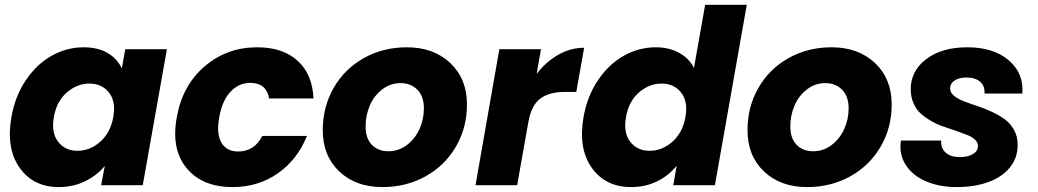

<svg xmlns="http://www.w3.org/2000/svg" viewBox="-20 -760 4261 788"><path d="M26.9 -279.8Q42 -365.7 86.4 -431.4Q130.9 -497.1 192.6 -531.5Q254.4 -565.9 323.2 -565.9Q382.3 -565.9 422.4 -542Q462.4 -518.1 480 -479L494.1 -558.1H665L565.9 0H395L410.2 -79.1Q377.9 -40 329.1 -16.1Q280.3 7.8 221.2 7.8Q116.7 7.8 60.5 -71.5Q4.4 -150.9 26.9 -279.8ZM347.2 -417Q296.4 -417 254.2 -380.4Q211.9 -343.8 201.2 -279.8Q189.5 -215.8 218.3 -178.5Q247.1 -141.1 297.9 -141.1Q349.1 -141.1 391.1 -178Q433.1 -214.8 444.8 -278.8Q456.5 -342.8 427.5 -379.9Q398.4 -417 347.2 -417Z M705.6 -278.8Q728.5 -409.2 819.8 -487.5Q911.1 -565.9 1035.6 -565.9Q1140.6 -565.9 1201.4 -510.7Q1262.2 -455.6 1266.6 -356H1084.5Q1073.2 -419.9 1006.8 -419.9Q960 -419.9 925.8 -383.3Q891.6 -346.7 879.9 -278.8Q867.2 -210.9 888.7 -174.6Q910.2 -138.2 957.5 -138.2Q1023.9 -138.2 1056.6 -202.1H1239.7Q1200.7 -104.5 1119.9 -48.3Q1039.1 7.8 934.6 7.8Q810.1 7.8 745.8 -70.1Q681.6 -147.9 705.6 -278.8Z M1896.5 -331.1Q1896.5 -235.4 1850.8 -157.5Q1805.2 -79.6 1725.8 -35.9Q1646.5 7.8 1549.8 7.8Q1439.9 7.8 1372.3 -56.4Q1304.7 -120.6 1304.7 -226.1Q1304.7 -321.3 1349.4 -399.2Q1394 -477.1 1473.1 -521.5Q1552.2 -565.9 1649.9 -565.9Q1759.8 -565.9 1828.1 -501.2Q1896.5 -436.5 1896.5 -331.1ZM1480.5 -241.2Q1480.5 -191.9 1506.3 -165.5Q1532.2 -139.2 1573.7 -139.2Q1616.2 -139.2 1650.1 -165Q1684.1 -190.9 1701.9 -231Q1719.7 -271 1719.7 -314.9Q1719.7 -365.2 1692.6 -392.1Q1665.5 -418.9 1624.5 -418.9Q1582 -418.9 1548.3 -392.8Q1514.6 -366.7 1497.6 -326.4Q1480.5 -286.1 1480.5 -241.2Z M2148.4 -258.8 2102.5 0H1931.6L2029.3 -558.1H2200.2L2182.6 -457Q2221.2 -506.8 2271.5 -535.4Q2321.8 -564 2377.4 -564L2345.2 -382.8H2298.3Q2233.9 -382.8 2197.3 -355.2Q2160.6 -327.6 2148.4 -258.8Z M2375 -279.8Q2390.1 -365.7 2434.6 -431.4Q2479 -497.1 2540.8 -531.5Q2602.5 -565.9 2671.4 -565.9Q2726.1 -565.9 2767.6 -543Q2809.1 -520 2828.1 -481L2874 -740.2H3044.9L2914.1 0H2743.2L2757.3 -80.1Q2725.6 -40 2677.5 -16.1Q2629.4 7.8 2570.3 7.8Q2464.8 7.8 2408.7 -71.3Q2352.5 -150.4 2375 -279.8ZM2695.3 -417Q2644.5 -417 2602.3 -380.4Q2560.1 -343.8 2549.3 -279.8Q2537.6 -215.8 2566.4 -178.5Q2595.2 -141.1 2646 -141.1Q2697.3 -141.1 2739.3 -178Q2781.2 -214.8 2793 -278.8Q2804.7 -342.8 2775.6 -379.9Q2746.6 -417 2695.3 -417Z M3639.6 -331.1Q3639.6 -235.4 3594 -157.5Q3548.3 -79.6 3469 -35.9Q3389.6 7.8 3293 7.8Q3183.1 7.8 3115.5 -56.4Q3047.9 -120.6 3047.9 -226.1Q3047.9 -321.3 3092.5 -399.2Q3137.2 -477.1 3216.3 -521.5Q3295.4 -565.9 3393.1 -565.9Q3502.9 -565.9 3571.3 -501.2Q3639.6 -436.5 3639.6 -331.1ZM3223.6 -241.2Q3223.6 -191.9 3249.5 -165.5Q3275.4 -139.2 3316.9 -139.2Q3359.4 -139.2 3393.3 -165Q3427.2 -190.9 3445.1 -231Q3462.9 -271 3462.9 -314.9Q3462.9 -365.2 3435.8 -392.1Q3408.7 -418.9 3367.7 -418.9Q3325.2 -418.9 3291.5 -392.8Q3257.8 -366.7 3240.7 -326.4Q3223.6 -286.1 3223.6 -241.2Z M4156.7 -165Q4156.7 -111.3 4124 -71.8Q4091.3 -32.2 4034.9 -12.2Q3978.5 7.8 3906.7 7.8Q3835 7.8 3779.8 -16.1Q3724.6 -40 3696.8 -84Q3668.9 -127.9 3677.7 -183.1H3842.8Q3840.8 -151.9 3861.3 -133.5Q3881.8 -115.2 3919.4 -115.2Q3951.2 -115.2 3972.4 -127.4Q3993.7 -139.6 3993.7 -161.1Q3993.7 -175.3 3981.7 -186.8Q3969.7 -198.2 3950.4 -205.8Q3931.2 -213.4 3906.2 -222.2Q3881.3 -231 3855.7 -239.3Q3830.1 -247.6 3805.2 -261.5Q3780.3 -275.4 3761 -292Q3741.7 -308.6 3729.7 -335Q3717.8 -361.3 3717.8 -394Q3717.8 -469.2 3781.7 -517.6Q3845.7 -565.9 3949.7 -565.9Q4058.1 -565.9 4120.4 -512.2Q4182.6 -458.5 4175.8 -376H4020.5Q4022.9 -406.2 4002.9 -424.1Q3982.9 -441.9 3945.8 -441.9Q3916.5 -441.9 3897.9 -429.7Q3879.4 -417.5 3879.4 -397Q3879.4 -380.4 3894.8 -367.4Q3910.2 -354.5 3934.6 -345Q3959 -335.4 3988.5 -325.7Q4018.1 -315.9 4047.6 -302.5Q4077.1 -289.1 4101.6 -272Q4126 -254.9 4141.4 -227.5Q4156.7 -200.2 4156.7 -165Z"/></svg>

Font: SVN-Poppins
Style: Bold Italic
Weight: 700
Italic angle: -10°
Designer: Ninad Kale (Devanagari), Jonny Pinhorn (Latin)
Foundry: Indian Type Foundry
Version: Version 3.002 2017